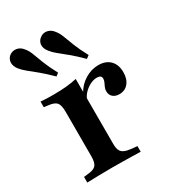

<svg xmlns="http://www.w3.org/2000/svg" viewBox="-171 -765 767 856"><g transform="rotate(-30 212.5 -337.5)"><path d="M154.8 -2.4Q118.5 -2.4 88.3 -1.6Q58.1 -0.8 24.2 0V-29L45.2 -31.5Q75.8 -33.9 87.1 -46.8Q98.4 -59.7 98.4 -91.9V-208.1H210.5V-91.9Q210.5 -70.2 216.1 -58.1Q221.8 -46 235.1 -39.9Q248.4 -33.9 271.8 -31.5L299.2 -29V0Q274.2 -0.8 250.8 -1.2Q227.4 -1.6 204.4 -2Q181.5 -2.4 154.8 -2.4ZM98.4 -208.1V-322.6Q98.4 -356.5 87.1 -369.4Q75.8 -382.3 43.5 -385.5L24.2 -387.9V-416.9Q42.7 -415.3 58.1 -414.9Q73.4 -414.5 91.1 -414.5Q126.6 -414.5 156 -417.3Q185.5 -420.2 210.5 -425.8V-416.9V-208.1ZM346 -269.4Q325.8 -269.4 313.3 -280.2Q300.8 -291.1 300.8 -309.7Q300.8 -321 305.2 -330.6Q309.7 -340.3 313.7 -348.8Q317.7 -357.3 317.7 -366.1Q317.7 -383.9 294.4 -383.9Q278.2 -383.9 261.3 -375.8Q244.4 -367.7 229.8 -353.6Q215.3 -339.5 208.1 -321L206.5 -353.2Q225.8 -388.7 258.9 -408.9Q291.9 -429 328.2 -429Q366.1 -429 387.9 -406.9Q409.7 -384.7 409.7 -346Q409.7 -311.3 392.3 -290.3Q375 -269.4 346 -269.4ZM141.9 -478.2Q108.1 -511.3 82.7 -532.3Q57.3 -553.2 39.1 -567.7Q21 -582.3 9.7 -596.8Q-4.8 -616.1 -3.6 -634.3Q-2.4 -652.4 12.1 -664.5Q28.2 -676.6 48 -673.4Q67.7 -670.2 81.5 -651.6Q93.5 -637.9 101.6 -615.7Q109.7 -593.5 121.8 -562.5Q133.9 -531.5 156.5 -489.5ZM298.4 -478.2Q265.3 -511.3 239.5 -532.3Q213.7 -553.2 196 -567.7Q178.2 -582.3 166.9 -596.8Q151.6 -616.1 152.8 -634.3Q154 -652.4 169.4 -664.5Q185.5 -677.4 205.2 -673.8Q225 -670.2 238.7 -651.6Q250 -637.9 258.5 -615.7Q266.9 -593.5 279 -562.5Q291.1 -531.5 313.7 -489.5Z"/></g></svg>

Font: Playfair 5pt SemiExpanded Light
Style: Bold
Weight: 700
Version: Version 2.203